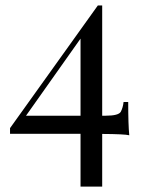

<svg xmlns="http://www.w3.org/2000/svg" viewBox="-20 -549 534 710"><path d="M277.8 -121.1V-406.2L76.2 -121.1ZM357.9 141.1H277.8V-54.2H17.1V-75.2L341.8 -528.8H357.9V-121.1H370.1Q418.9 -121.1 426.8 -136Q434.6 -150.9 437 -171.9H454.1Q454.1 -87.9 458 -48.8Q440.9 -53.2 357.9 -53.7Z"/></svg>

Font: PlayfairDisplay-Regular
Style: Regular
Weight: 400
Designer: Claus Eggers Sørensen
Foundry: Claus Eggers Sørensen
Version: Version 1.002;PS 001.002;hotconv 1.0.70;makeotf.lib2.5.58329